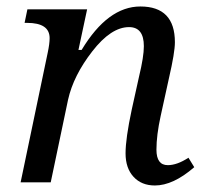

<svg xmlns="http://www.w3.org/2000/svg" viewBox="-20 -565 639 595"><path d="M137.2 0H43.9L127.9 -401.9Q133.8 -429.7 133.8 -446.8Q133.8 -494.1 64 -494.1H56.2L64.9 -536.1H250L223.1 -410.2H232.9Q314 -544.9 415 -544.9Q522 -544.9 522 -434.1Q522 -402.3 503.9 -324.2L478 -206.1Q464.8 -146 464.8 -101.1Q464.8 -53.2 500 -53.2Q528.8 -53.2 564 -76.2L582 -46.9Q516.6 9.8 460 9.8Q418.5 9.8 393.8 -17.1Q369.1 -43.9 369.1 -89.8Q369.1 -135.7 388.2 -225.1L411.1 -328.6Q425.8 -389.2 425.8 -421.9Q425.8 -481 379.9 -481Q324.2 -481 265.9 -405.8Q207.5 -330.6 190.9 -255.9Z"/></svg>

Font: Droid Serif
Style: Italic
Weight: 400
Italic angle: -12°
Designer: Monotype Design team
Foundry: Monotype Imaging Inc.
Version: Version 1.03